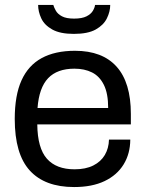

<svg xmlns="http://www.w3.org/2000/svg" viewBox="-20 -743 588 775"><path d="M279.1 12Q161.2 12 100.4 -54.5Q39.5 -121 39.5 -263Q39.5 -358 66.8 -418.5Q94.1 -479 148.2 -508.5Q202.4 -538 282.7 -538Q393.5 -538 450.9 -473.7Q508.2 -409.5 508.2 -283.2V-240.8H130.5Q131.5 -145.2 169.3 -102.4Q207.1 -59.6 281 -59.6Q325.8 -59.6 356.5 -75Q387.2 -90.4 403.1 -117.4Q419 -144.5 419.9 -179.4H505.9Q505.5 -122.5 478.9 -79.2Q452.3 -36 402.1 -12Q351.9 12 279.1 12ZM131.5 -307.1H416.6Q416.6 -365.8 399.2 -400.6Q381.9 -435.4 351.5 -450.6Q321.2 -465.8 280.4 -465.8Q210.9 -465.8 174.2 -427.3Q137.6 -388.8 131.5 -307.1ZM278 -606.2Q222.8 -606.2 191.1 -623.9Q159.3 -641.6 146.6 -668.9Q133.9 -696.2 133.9 -723H195.2Q198.1 -712.5 205.6 -699.4Q213.2 -686.2 230.3 -677.1Q247.4 -667.9 278.9 -667.9Q311.3 -667.9 329.2 -677.1Q347.1 -686.2 354.9 -699.4Q362.6 -712.5 363.6 -723H424.9Q424.9 -696.2 411.4 -668.9Q398 -641.6 366.3 -623.9Q334.6 -606.2 278 -606.2Z"/></svg>

Font: Archivo Variable SemiBold
Style: Regular
Weight: 600
Designer: Hector Gatti
Foundry: Omnibus-Type
Version: Version 2.001